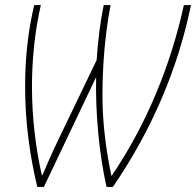

<svg xmlns="http://www.w3.org/2000/svg" viewBox="-20 -734 773 757"><path d="M127 3H153L359 -430C356 -289 370 -132 400 3H425C582 -226 682 -467 733 -714H705C653 -476 557 -242 421 -42H419C399 -137 384 -245 384 -356C384 -477 394 -598 416 -714H389C376 -653 366 -573 361 -497L209 -181C182 -125 163 -80 147 -43H145C122 -144 106 -265 106 -391C106 -499 117 -609 141 -714H115C90 -610 79 -503 79 -391C79 -259 96 -126 127 3Z"/></svg>

Font: Noto Sans Condensed Thin
Style: Italic
Weight: 100
Width: 3
Italic angle: -12°
Designer: Monotype Design Team
Foundry: Monotype Imaging Inc.
Version: Version 2.013